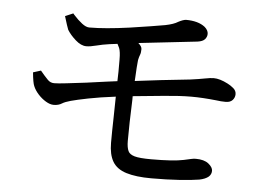

<svg xmlns="http://www.w3.org/2000/svg" viewBox="-49 -744 1097 790"><g transform="rotate(5 500.0 -349.0)"><path d="M497 -334Q493 -234 493 -163Q493 -136 500 -121Q506 -108 526.5 -102Q547 -96 596 -96Q687 -96 729 -105Q748 -109 758.5 -111.5Q769 -114 778 -114Q813 -114 831 -99.5Q849 -85 849 -70.5Q849 -56 838 -46Q825 -35 800 -30Q770 -25 718.5 -21.5Q667 -18 603 -18Q539 -18 499 -30.5Q459 -43 442 -72Q425 -101 425 -149Q425 -197 426.5 -254.5Q428 -312 428 -340Q363 -332 315.5 -322.5Q268 -313 244.5 -306.5Q221 -300 210 -293Q196 -284 176 -284Q161 -284 143.5 -294.5Q126 -305 111.5 -321Q97 -337 90 -354Q84 -367 80 -410L112 -420Q131 -397 144 -384Q155 -373 170.5 -373Q186 -373 220 -377Q302 -386 383 -398Q408 -401 429 -404Q430 -424 430 -443Q430 -460 430 -472.5Q430 -485 430 -493V-494Q430 -526 424 -541Q420 -549 416 -557Q395 -554 384 -553Q355 -549 330 -542.5Q305 -536 289 -536Q267 -536 244 -556.5Q221 -577 209 -597Q204 -609 191 -652L224 -666L229 -660Q247 -640 264 -627Q281 -614 294 -614H295H296Q359 -614 460 -628Q561 -643 605 -651Q640 -658 657 -669Q676 -679 688 -680Q739 -680 767 -658Q782 -645 782 -630Q782 -618 773.5 -608Q765 -598 743 -595Q511 -569 502 -568V-567Q516 -555 516 -544Q516 -529 512.5 -520.5Q509 -512 506 -498Q503 -471 501 -427Q500 -419 500 -411L607 -424L727 -437Q764 -442 787 -446.5Q810 -451 823 -451Q848 -451 881 -434Q895 -427 906.5 -417Q918 -407 918 -393Q918 -379 908.5 -368.5Q899 -358 880 -358Q861 -358 840 -361Q784 -367 737.5 -367Q691 -367 625 -360.5Q559 -354 497 -348Q497 -341 497 -334Z"/></g></svg>

Font: Early Summer Mincho Screen
Style: Regular
Weight: 400
Designer: GuiWonder
Version: Version 1.002